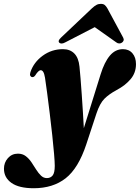

<svg xmlns="http://www.w3.org/2000/svg" viewBox="-144 -727 724 994"><path d="M377 -342.5Q396.5 -405.5 424.8 -439Q453 -472.5 492.5 -472.5Q523.5 -472.5 541.8 -451Q560 -429.5 560 -395Q560 -350 532.2 -317.2Q504.5 -284.5 460 -261Q421 -240 397 -216.2Q373 -192.5 355.5 -140L302.5 21Q261.5 144.5 195.8 196Q130 247.5 30.5 247.5Q-45.5 247.5 -84.5 220Q-123.5 192.5 -123.5 146.5Q-123.5 114.5 -103 91.5Q-82.5 68.5 -51 68.5Q-27.5 68.5 -10.8 81.2Q6 94 18.8 113Q31.5 132 43.2 150.8Q55 169.5 68.2 182.2Q81.5 195 98.5 195Q117.5 195 128.5 181.5Q139.5 168 139.5 131.5Q139.5 113 136 70.5Q132.5 28 126.5 -27.2Q120.5 -82.5 113.5 -139.8Q106.5 -197 100 -246.2Q93.5 -295.5 89 -324.5Q85.5 -345.5 80 -354.5Q74.5 -363.5 67 -363.5Q55 -363.5 38 -336Q30.5 -326 21 -328Q16 -329 12.8 -335Q9.5 -341 13.5 -353.5Q30.5 -404.5 77 -438.5Q123.5 -472.5 182 -472.5Q218.5 -472.5 240.8 -450Q263 -427.5 267.5 -382Q270 -359 273 -321Q276 -283 279.2 -237.8Q282.5 -192.5 285.2 -147Q288 -101.5 290 -63.5ZM487.5 -506.5Q481.5 -502 473.2 -502Q465 -502 457.5 -508L346.5 -586.5L194.5 -508Q173 -496 162.5 -506.5Q154 -516 172 -532.5L332.5 -684.5Q344.5 -695.5 354.8 -701.2Q365 -707 378 -707Q391 -707 398 -701.2Q405 -695.5 411.5 -684.5L493.5 -532.5Q498 -524 495.8 -517.2Q493.5 -510.5 487.5 -506.5Z"/></svg>

Font: Fraunces 72pt Black
Style: Italic
Weight: 900
Italic angle: -16°
Version: Version 1.000;[b76b70a41]